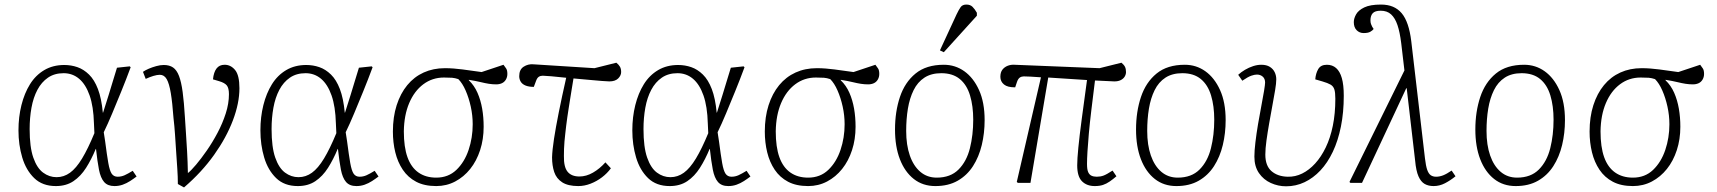

<svg xmlns="http://www.w3.org/2000/svg" viewBox="-20 -802 7529 842"><path d="M225 14Q166 14 130 -21Q94 -56 77.5 -111.5Q61 -167 61 -230Q61 -289 74 -341Q87 -393 111.5 -432.5Q136 -472 174 -494.5Q212 -517 262 -517Q292 -517 319.5 -507.5Q347 -498 370.5 -475Q394 -452 409.5 -411.5Q425 -371 431 -308H432Q446 -351 456.5 -385.5Q467 -420 476 -449.5Q485 -479 493 -505L549 -511L553 -507Q533 -453 512 -401.5Q491 -350 472 -304.5Q453 -259 435 -222L441 -183Q449 -121 455 -87Q461 -53 470 -40Q479 -27 496 -27Q512 -27 526.5 -33.5Q541 -40 562 -53L579 -28Q566 -18 550.5 -8Q535 2 518 8Q501 14 482 14Q452 14 436.5 -4Q421 -22 414 -58Q407 -94 401 -149H400Q381 -103 357.5 -66Q334 -29 302 -7.5Q270 14 225 14ZM228 -25Q260 -25 287 -44.5Q314 -64 340 -107Q366 -150 394 -218L392 -261Q390 -335 373 -383.5Q356 -432 327 -456.5Q298 -481 259 -481Q219 -481 190.5 -461.5Q162 -442 144 -408Q126 -374 118 -329.5Q110 -285 110 -236Q110 -157 126 -111Q142 -65 169 -45Q196 -25 228 -25Z M787 20 760 5Q760 -27 757.5 -62.5Q755 -98 752.5 -136.5Q750 -175 747.5 -212.5Q745 -250 741 -283Q736 -352 729 -394Q722 -436 711 -455Q700 -474 681 -474Q669 -474 652.5 -469Q636 -464 619 -456L607 -487Q617 -494 632 -500.5Q647 -507 665 -512Q683 -517 698 -517Q723 -517 739 -506Q755 -495 765 -469Q775 -443 781 -398.5Q787 -354 791 -287Q793 -255 795.5 -218Q798 -181 800.5 -137.5Q803 -94 804 -43Q818 -54 840 -80Q862 -106 887 -142Q912 -178 934 -219.5Q956 -261 970 -304.5Q984 -348 984 -389Q984 -416 974.5 -427.5Q965 -439 941 -446L914 -454Q917 -485 929.5 -501.5Q942 -518 965 -518Q992 -518 1011 -495Q1030 -472 1030 -415Q1030 -350 1001.5 -274.5Q973 -199 919 -123Q865 -47 787 20Z M1286 14Q1227 14 1191 -21Q1155 -56 1138.5 -111.5Q1122 -167 1122 -230Q1122 -289 1135 -341Q1148 -393 1172.5 -432.5Q1197 -472 1235 -494.5Q1273 -517 1323 -517Q1353 -517 1380.5 -507.5Q1408 -498 1431.5 -475Q1455 -452 1470.5 -411.5Q1486 -371 1492 -308H1493Q1507 -351 1517.5 -385.5Q1528 -420 1537 -449.5Q1546 -479 1554 -505L1610 -511L1614 -507Q1594 -453 1573 -401.5Q1552 -350 1533 -304.5Q1514 -259 1496 -222L1502 -183Q1510 -121 1516 -87Q1522 -53 1531 -40Q1540 -27 1557 -27Q1573 -27 1587.5 -33.5Q1602 -40 1623 -53L1640 -28Q1627 -18 1611.5 -8Q1596 2 1579 8Q1562 14 1543 14Q1513 14 1497.5 -4Q1482 -22 1475 -58Q1468 -94 1462 -149H1461Q1442 -103 1418.5 -66Q1395 -29 1363 -7.5Q1331 14 1286 14ZM1289 -25Q1321 -25 1348 -44.5Q1375 -64 1401 -107Q1427 -150 1455 -218L1453 -261Q1451 -335 1434 -383.5Q1417 -432 1388 -456.5Q1359 -481 1320 -481Q1280 -481 1251.5 -461.5Q1223 -442 1205 -408Q1187 -374 1179 -329.5Q1171 -285 1171 -236Q1171 -157 1187 -111Q1203 -65 1230 -45Q1257 -25 1289 -25Z M1893 14Q1841 14 1805 -5Q1769 -24 1746.5 -57.5Q1724 -91 1713.5 -134Q1703 -177 1703 -225Q1703 -289 1719.5 -340.5Q1736 -392 1766 -428.5Q1796 -465 1838 -484Q1880 -503 1931 -503Q1951 -503 1970 -501.5Q1989 -500 2008.5 -497.5Q2028 -495 2048.5 -492Q2069 -489 2092 -486L2188 -518Q2194 -510 2199.5 -502Q2205 -494 2205 -478Q2205 -464 2198.5 -453Q2192 -442 2181 -437Q2170 -432 2156 -432Q2140 -432 2124 -434.5Q2108 -437 2087.5 -442Q2067 -447 2036 -452V-450Q2060 -427 2074 -395Q2088 -363 2094.5 -325.5Q2101 -288 2101 -246Q2101 -191 2085.5 -143.5Q2070 -96 2042 -61Q2014 -26 1976 -6Q1938 14 1893 14ZM1893 -23Q1946 -23 1981.5 -57Q2017 -91 2035 -144.5Q2053 -198 2053 -257Q2053 -296 2044.5 -334.5Q2036 -373 2022 -405Q2008 -437 1990 -455Q1975 -460 1962.5 -461Q1950 -462 1927 -462Q1876 -462 1836.5 -432.5Q1797 -403 1774.5 -350Q1752 -297 1751 -226Q1751 -157 1767 -112.5Q1783 -68 1815 -45.5Q1847 -23 1893 -23Z M2516 14Q2471 14 2445.5 -2.5Q2420 -19 2410.5 -47.5Q2401 -76 2401 -112Q2402 -144 2409.5 -193Q2417 -242 2430.5 -309.5Q2444 -377 2463 -461Q2427 -465 2398 -467.5Q2369 -470 2360 -470Q2350 -470 2342.5 -465Q2335 -460 2330 -445L2321 -421Q2299 -421 2284.5 -427Q2270 -433 2263.5 -444Q2257 -455 2257 -468Q2257 -497 2276.5 -509.5Q2296 -522 2319 -520L2587 -503L2683 -527Q2694 -518 2699 -509Q2704 -500 2704 -486Q2704 -471 2691 -458Q2678 -445 2652 -445Q2643 -445 2618.5 -447Q2594 -449 2561.5 -452Q2529 -455 2495 -458Q2491 -435 2487.5 -412.5Q2484 -390 2480.5 -369Q2477 -348 2474 -328Q2471 -308 2468 -288.5Q2465 -269 2463 -251Q2461 -233 2459 -216Q2457 -199 2455.5 -182Q2454 -165 2453.5 -149Q2453 -133 2453 -118Q2452 -70 2469 -49Q2486 -28 2521 -28Q2551 -28 2580.5 -45Q2610 -62 2635 -90L2659 -64Q2643 -42 2620 -24.5Q2597 -7 2570 3.5Q2543 14 2516 14Z M2917 14Q2858 14 2822 -21Q2786 -56 2769.5 -111.5Q2753 -167 2753 -230Q2753 -289 2766 -341Q2779 -393 2803.5 -432.5Q2828 -472 2866 -494.5Q2904 -517 2954 -517Q2984 -517 3011.5 -507.5Q3039 -498 3062.5 -475Q3086 -452 3101.5 -411.5Q3117 -371 3123 -308H3124Q3138 -351 3148.5 -385.5Q3159 -420 3168 -449.5Q3177 -479 3185 -505L3241 -511L3245 -507Q3225 -453 3204 -401.5Q3183 -350 3164 -304.5Q3145 -259 3127 -222L3133 -183Q3141 -121 3147 -87Q3153 -53 3162 -40Q3171 -27 3188 -27Q3204 -27 3218.5 -33.5Q3233 -40 3254 -53L3271 -28Q3258 -18 3242.5 -8Q3227 2 3210 8Q3193 14 3174 14Q3144 14 3128.5 -4Q3113 -22 3106 -58Q3099 -94 3093 -149H3092Q3073 -103 3049.5 -66Q3026 -29 2994 -7.5Q2962 14 2917 14ZM2920 -25Q2952 -25 2979 -44.5Q3006 -64 3032 -107Q3058 -150 3086 -218L3084 -261Q3082 -335 3065 -383.5Q3048 -432 3019 -456.5Q2990 -481 2951 -481Q2911 -481 2882.5 -461.5Q2854 -442 2836 -408Q2818 -374 2810 -329.5Q2802 -285 2802 -236Q2802 -157 2818 -111Q2834 -65 2861 -45Q2888 -25 2920 -25Z M3524 14Q3472 14 3436 -5Q3400 -24 3377.5 -57.5Q3355 -91 3344.5 -134Q3334 -177 3334 -225Q3334 -289 3350.5 -340.5Q3367 -392 3397 -428.5Q3427 -465 3469 -484Q3511 -503 3562 -503Q3582 -503 3601 -501.5Q3620 -500 3639.5 -497.5Q3659 -495 3679.5 -492Q3700 -489 3723 -486L3819 -518Q3825 -510 3830.5 -502Q3836 -494 3836 -478Q3836 -464 3829.5 -453Q3823 -442 3812 -437Q3801 -432 3787 -432Q3771 -432 3755 -434.5Q3739 -437 3718.5 -442Q3698 -447 3667 -452V-450Q3691 -427 3705 -395Q3719 -363 3725.5 -325.5Q3732 -288 3732 -246Q3732 -191 3716.5 -143.5Q3701 -96 3673 -61Q3645 -26 3607 -6Q3569 14 3524 14ZM3524 -23Q3577 -23 3612.5 -57Q3648 -91 3666 -144.5Q3684 -198 3684 -257Q3684 -296 3675.5 -334.5Q3667 -373 3653 -405Q3639 -437 3621 -455Q3606 -460 3593.5 -461Q3581 -462 3558 -462Q3507 -462 3467.5 -432.5Q3428 -403 3405.5 -350Q3383 -297 3382 -226Q3382 -157 3398 -112.5Q3414 -68 3446 -45.5Q3478 -23 3524 -23Z M4082 14Q4027 14 3987.5 -17Q3948 -48 3926.5 -103.5Q3905 -159 3905 -234Q3905 -312 3926.5 -376.5Q3948 -441 3995 -479.5Q4042 -518 4119 -518Q4169 -518 4209 -489.5Q4249 -461 4273.5 -407Q4298 -353 4298 -275Q4298 -218 4285.5 -166Q4273 -114 4247 -73.5Q4221 -33 4180 -9.5Q4139 14 4082 14ZM4088 -23Q4148 -23 4183.5 -58.5Q4219 -94 4233.5 -152Q4248 -210 4248 -277Q4248 -337 4234 -383.5Q4220 -430 4189 -455.5Q4158 -481 4108 -481Q4064 -481 4034 -461.5Q4004 -442 3986.5 -406.5Q3969 -371 3961.5 -325.5Q3954 -280 3954 -228Q3954 -166 3970 -120Q3986 -74 4016 -48.5Q4046 -23 4088 -23ZM4119 -573 4102 -581 4175 -739Q4185 -760 4193 -771Q4201 -782 4218 -782Q4235 -782 4245 -772Q4255 -762 4264 -746V-733Z M4781 14Q4746 14 4725 -7Q4704 -28 4704 -77Q4704 -104 4709 -155Q4714 -206 4724 -281Q4734 -356 4747 -451Q4706 -454 4662 -456.5Q4618 -459 4577 -462L4499 0H4444L4439 -4L4545 -463Q4517 -465 4498.5 -466Q4480 -467 4470 -467Q4460 -467 4452.5 -462Q4445 -457 4440 -443L4432 -419Q4415 -419 4403 -422Q4391 -425 4383 -431.5Q4375 -438 4371 -446.5Q4367 -455 4367 -465Q4367 -485 4376 -496.5Q4385 -508 4399 -513.5Q4413 -519 4429 -518L4802 -503L4898 -527Q4909 -518 4913.5 -509Q4918 -500 4918 -486Q4918 -476 4912.5 -466.5Q4907 -457 4895.5 -451Q4884 -445 4867 -445Q4857 -445 4835 -446.5Q4813 -448 4782 -449Q4773 -377 4766 -319Q4759 -261 4755 -216Q4751 -171 4749 -137.5Q4747 -104 4747 -83Q4747 -59 4752 -47.5Q4757 -36 4766.5 -31.5Q4776 -27 4790 -27Q4806 -27 4819.5 -32Q4833 -37 4859 -54L4876 -29Q4861 -16 4846.5 -6Q4832 4 4817 9Q4802 14 4781 14Z M5139 14Q5084 14 5044.5 -17Q5005 -48 4983.5 -103.5Q4962 -159 4962 -234Q4962 -312 4983.5 -376.5Q5005 -441 5052 -479.5Q5099 -518 5176 -518Q5226 -518 5266 -489.5Q5306 -461 5330.5 -407Q5355 -353 5355 -275Q5355 -218 5342.5 -166Q5330 -114 5304 -73.5Q5278 -33 5237 -9.5Q5196 14 5139 14ZM5145 -23Q5205 -23 5240.5 -58.5Q5276 -94 5290.5 -152Q5305 -210 5305 -277Q5305 -337 5291 -383.5Q5277 -430 5246 -455.5Q5215 -481 5165 -481Q5121 -481 5091 -461.5Q5061 -442 5043.5 -406.5Q5026 -371 5018.5 -325.5Q5011 -280 5011 -228Q5011 -166 5027 -120Q5043 -74 5073 -48.5Q5103 -23 5145 -23Z M5620 15Q5585 15 5553 0.5Q5521 -14 5501 -43Q5481 -72 5481 -115Q5481 -140 5485.5 -178Q5490 -216 5497 -257.5Q5504 -299 5511.5 -337.5Q5519 -376 5523.5 -404Q5528 -432 5528 -440Q5528 -457 5517.5 -466Q5507 -475 5492 -475Q5482 -475 5467.5 -470Q5453 -465 5428 -448L5410 -474Q5423 -486 5440 -496Q5457 -506 5475.5 -512Q5494 -518 5511 -518Q5534 -518 5548.5 -509Q5563 -500 5570 -485.5Q5577 -471 5577 -454Q5577 -437 5572 -407Q5567 -377 5560 -339.5Q5553 -302 5546 -262Q5539 -222 5534 -186Q5529 -150 5529 -124Q5529 -75 5556 -51.5Q5583 -28 5627 -27Q5660 -26 5690.5 -41Q5721 -56 5747.5 -85Q5774 -114 5794 -155.5Q5814 -197 5825 -250.5Q5836 -304 5836 -369Q5836 -397 5831.5 -410.5Q5827 -424 5815 -431Q5803 -438 5779 -445L5748 -454Q5750 -480 5761 -499Q5772 -518 5799 -518Q5823 -518 5839.5 -503.5Q5856 -489 5864.5 -459.5Q5873 -430 5873 -382Q5873 -309 5860.5 -247Q5848 -185 5825 -136.5Q5802 -88 5770.5 -54.5Q5739 -21 5701 -3Q5663 15 5620 15Z M6267 14Q6244 14 6227.5 4.5Q6211 -5 6200.5 -29Q6190 -53 6186 -97L6149 -415H6147L5953 0H5902L5898 -4L6139 -493L6125 -612Q6119 -661 6108.5 -692Q6098 -723 6080.5 -739Q6063 -755 6035 -755Q6010 -755 6000 -744Q5990 -733 5990 -713Q5990 -703 5992.5 -696.5Q5995 -690 5998 -684L6004 -675Q5999 -668 5989 -662.5Q5979 -657 5960 -657Q5942 -657 5929.5 -669.5Q5917 -682 5917 -705Q5917 -721 5927 -739Q5937 -757 5963 -769.5Q5989 -782 6036 -782Q6066 -782 6088.5 -772.5Q6111 -763 6127 -744Q6143 -725 6153.5 -694Q6164 -663 6169 -621L6229 -108Q6233 -74 6239 -57Q6245 -40 6254.5 -33.5Q6264 -27 6278 -27Q6293 -27 6308.5 -33Q6324 -39 6346 -54L6363 -29Q6341 -11 6317 1.5Q6293 14 6267 14Z M6627 14Q6572 14 6532.5 -17Q6493 -48 6471.5 -103.5Q6450 -159 6450 -234Q6450 -312 6471.5 -376.5Q6493 -441 6540 -479.5Q6587 -518 6664 -518Q6714 -518 6754 -489.5Q6794 -461 6818.5 -407Q6843 -353 6843 -275Q6843 -218 6830.5 -166Q6818 -114 6792 -73.5Q6766 -33 6725 -9.5Q6684 14 6627 14ZM6633 -23Q6693 -23 6728.5 -58.5Q6764 -94 6778.5 -152Q6793 -210 6793 -277Q6793 -337 6779 -383.5Q6765 -430 6734 -455.5Q6703 -481 6653 -481Q6609 -481 6579 -461.5Q6549 -442 6531.5 -406.5Q6514 -371 6506.5 -325.5Q6499 -280 6499 -228Q6499 -166 6515 -120Q6531 -74 6561 -48.5Q6591 -23 6633 -23Z M7141 14Q7089 14 7053 -5Q7017 -24 6994.5 -57.5Q6972 -91 6961.5 -134Q6951 -177 6951 -225Q6951 -289 6967.5 -340.5Q6984 -392 7014 -428.5Q7044 -465 7086 -484Q7128 -503 7179 -503Q7199 -503 7218 -501.5Q7237 -500 7256.5 -497.5Q7276 -495 7296.5 -492Q7317 -489 7340 -486L7436 -518Q7442 -510 7447.5 -502Q7453 -494 7453 -478Q7453 -464 7446.5 -453Q7440 -442 7429 -437Q7418 -432 7404 -432Q7388 -432 7372 -434.5Q7356 -437 7335.5 -442Q7315 -447 7284 -452V-450Q7308 -427 7322 -395Q7336 -363 7342.5 -325.5Q7349 -288 7349 -246Q7349 -191 7333.5 -143.5Q7318 -96 7290 -61Q7262 -26 7224 -6Q7186 14 7141 14ZM7141 -23Q7194 -23 7229.5 -57Q7265 -91 7283 -144.5Q7301 -198 7301 -257Q7301 -296 7292.5 -334.5Q7284 -373 7270 -405Q7256 -437 7238 -455Q7223 -460 7210.5 -461Q7198 -462 7175 -462Q7124 -462 7084.5 -432.5Q7045 -403 7022.5 -350Q7000 -297 6999 -226Q6999 -157 7015 -112.5Q7031 -68 7063 -45.5Q7095 -23 7141 -23Z"/></svg>

Font: Literata 18pt ExtraLight
Style: Italic
Weight: 250
Italic angle: -2°
Designer: Latin by Veronika Burian and Jose Scaglione. Greek by Irene Vlachou. Cyrillic by Vera Evstafieva
Foundry: TypeTogether
Version: Version 3.103;gftools[0.9.29]